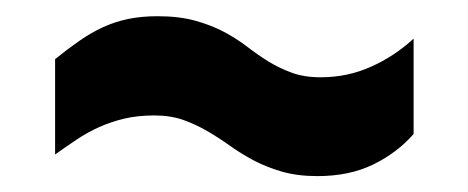

<svg xmlns="http://www.w3.org/2000/svg" viewBox="-20 -419 580 238"><path d="M171.4 -275.9Q150.9 -275.9 134.3 -272Q117.7 -268.1 103 -261.5Q88.4 -254.9 75.2 -246.1Q62 -237.3 48.3 -227.5V-345.7Q64 -358.4 78.4 -368.4Q92.8 -378.4 107.7 -385.3Q122.6 -392.1 138.9 -395.5Q155.3 -398.9 175.3 -398.9Q202.1 -398.9 222.2 -393.3Q242.2 -387.7 257.8 -379.4Q273.4 -371.1 286.4 -361.1Q299.3 -351.1 312.7 -342.8Q326.2 -334.5 341.6 -328.9Q356.9 -323.2 377.4 -323.2Q410.6 -323.2 439.7 -336.2Q468.8 -349.1 492.7 -371.1V-252.9Q472.2 -229.5 442.6 -215.1Q413.1 -200.7 373.5 -200.7Q348.6 -200.7 329.3 -206.3Q310.1 -211.9 294.4 -220.2Q278.8 -228.5 265.1 -238.3Q251.5 -248 237.3 -256.3Q223.1 -264.6 207.3 -270.3Q191.4 -275.9 171.4 -275.9Z"/></svg>

Font: DimaBanoo
Style: Bold
Weight: 800
Designer: R.Balvardi
Foundry: R.Balvardi
Version: Version 1.0.0-alpha3